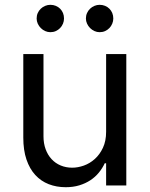

<svg xmlns="http://www.w3.org/2000/svg" viewBox="-20 -770 621 797"><path d="M420.5 -545.5H504.3V0H420.5V-92.3H414.8Q405.2 -71.7 390.3 -53.4Q375.4 -35.2 355.1 -21.8Q334.9 -8.5 309.3 -0.7Q283.7 7.1 252.8 7.1Q214.5 7.1 182.2 -5.5Q149.9 -18.1 126.4 -43.7Q103 -69.2 89.8 -108Q76.7 -146.7 76.7 -198.9V-545.5H160.5V-204.5Q160.5 -174.7 169.4 -150.6Q178.3 -126.4 194.1 -109.4Q209.9 -92.3 231.9 -83.1Q253.9 -73.9 279.8 -73.9Q303.3 -73.9 328.1 -82.7Q353 -91.6 373.6 -110.1Q394.2 -128.6 407.3 -156.6Q420.5 -184.7 420.5 -223ZM188.9 -636.4Q177.9 -636.4 167.6 -641Q157.3 -645.6 149.3 -653.6Q141.3 -661.6 136.7 -671.9Q132.1 -682.2 132.1 -693.2Q132.1 -705.6 136.7 -715.9Q141.3 -726.2 149.3 -733.8Q157.3 -741.5 167.6 -745.7Q177.9 -750 188.9 -750Q201.3 -750 211.6 -745.7Q221.9 -741.5 229.6 -733.8Q237.2 -726.2 241.5 -715.9Q245.7 -705.6 245.7 -693.2Q245.7 -682.2 241.5 -671.9Q237.2 -661.6 229.6 -653.6Q221.9 -645.6 211.6 -641Q201.3 -636.4 188.9 -636.4ZM393.5 -636.4Q382.5 -636.4 372.2 -641Q361.9 -645.6 353.9 -653.6Q345.9 -661.6 341.3 -671.9Q336.6 -682.2 336.6 -693.2Q336.6 -705.6 341.3 -715.9Q345.9 -726.2 353.9 -733.8Q361.9 -741.5 372.2 -745.7Q382.5 -750 393.5 -750Q405.9 -750 416.2 -745.7Q426.5 -741.5 434.1 -733.8Q441.8 -726.2 446 -715.9Q450.3 -705.6 450.3 -693.2Q450.3 -682.2 446 -671.9Q441.8 -661.6 434.1 -653.6Q426.5 -645.6 416.2 -641Q405.9 -636.4 393.5 -636.4Z"/></svg>

Font: Interop
Style: Regular
Weight: 400
Designer: Rasmus Andersson, Google, Jang Haemin
Foundry: jhaemin
Version: Version 1.008